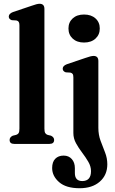

<svg xmlns="http://www.w3.org/2000/svg" viewBox="-20 -763 611 1018"><path d="M215.5 -716V-81Q215.5 -65 219.5 -58Q223.5 -51 232 -48L250.5 -43.5Q267 -35.5 267 -21Q267 0 242 0H55.5Q31 0 31 -21Q31 -35.5 47.5 -43.5L66 -48Q75 -51 79 -58Q83 -65 83 -81V-629Q83 -641.5 79.2 -647Q75.5 -652.5 67.5 -654.5L42.5 -656Q26.5 -661.5 26.5 -675Q26.5 -690.5 48.5 -699L146.5 -732Q176.5 -743 189.5 -743Q215.5 -743 215.5 -716ZM425.5 -537.5Q388 -537.5 365.5 -558.2Q343 -579 343 -612Q343 -645 365.5 -665.5Q388 -686 425.5 -686Q463.5 -686 486.2 -665.5Q509 -645 509 -612Q509 -579 486.2 -558.2Q463.5 -537.5 425.5 -537.5ZM501.5 -85Q501.5 -48.5 513.2 -16.8Q525 15 537 45.2Q549 75.5 549 108Q549 165 509.2 200Q469.5 235 402 235Q330.5 235 293.5 202.8Q256.5 170.5 256.5 128Q256.5 95.5 273 78.8Q289.5 62 317.5 62Q344.5 62 360.8 80.5Q377 99 377 128.5V154.5Q377 197 416.5 197Q462.5 196.5 462.5 144.5Q462.5 119 448.2 94.8Q434 70.5 415.5 46.2Q397 22 383 -3.5Q369 -29 369 -57.5V-352.5Q369 -365.5 365.2 -370.8Q361.5 -376 353.5 -378L328.5 -379.5Q312.5 -385 312.5 -399Q312.5 -414 334.5 -422.5L432 -455.5Q462.5 -466.5 476 -466.5Q501.5 -466.5 501.5 -439.5Z"/></svg>

Font: Fraunces 72pt Soft SemiBold
Style: Regular
Weight: 600
Version: Version 1.000;[b76b70a41]